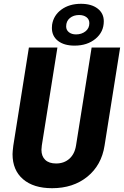

<svg xmlns="http://www.w3.org/2000/svg" viewBox="-20 -980 652 1010"><path d="M46 -169Q46 -182 50 -214L132 -730H282L200 -215Q198 -199 198 -192Q198 -158 218 -139Q238 -120 275 -120Q317 -120 345 -145Q373 -170 380 -215L462 -730H612L530 -214Q514 -111 439.5 -50.5Q365 10 254 10Q156 10 101 -37.5Q46 -85 46 -169ZM253 -833Q253 -844 254 -850Q262 -900 303.5 -930Q345 -960 406 -960Q461 -960 493.5 -935Q526 -910 526 -868Q526 -812 482.5 -776Q439 -740 372 -740Q317 -740 285 -765Q253 -790 253 -833ZM450 -858Q450 -878 435 -889.5Q420 -901 396 -901Q367 -901 347.5 -885Q328 -869 328 -841Q328 -822 342.5 -810.5Q357 -799 380 -799Q409 -799 429.5 -815Q450 -831 450 -858Z"/></svg>

Font: JetBrains Mono Extra Bold
Style: Italic
Weight: 800
Italic angle: -9°
Monospace: yes
Designer: Philipp Nurullin, Konstantin Bulenkov
Foundry: JetBrains
Version: 2.002